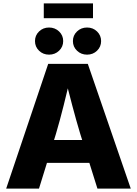

<svg xmlns="http://www.w3.org/2000/svg" viewBox="-20 -1100 799 1120"><path d="M16.1 0 261.2 -727.5H492.2L742.7 0H548.3L448.2 -318.8Q424.3 -398.4 401.4 -485.1Q378.4 -571.8 355 -668H396Q373 -571.8 351.3 -484.9Q329.6 -397.9 306.2 -318.8L207.5 0ZM183.1 -149.9V-283.2H575.7V-149.9ZM487.8 -781.2Q453.1 -781.2 429.2 -804.2Q405.3 -827.1 405.3 -860.4Q405.3 -893.6 429.2 -916.5Q453.1 -939.5 487.8 -939.5Q522.5 -939.5 546.1 -916.5Q569.8 -893.6 569.8 -860.4Q569.8 -827.1 546.1 -804.2Q522.5 -781.2 487.8 -781.2ZM266.1 -781.2Q231.4 -781.2 207.8 -804.2Q184.1 -827.1 184.1 -860.4Q184.1 -893.6 207.8 -916.5Q231.4 -939.5 266.1 -939.5Q300.8 -939.5 324.7 -916.5Q348.6 -893.6 348.6 -860.4Q348.6 -827.1 324.7 -804.2Q300.8 -781.2 266.1 -781.2ZM522.5 -1080.1V-993.7H235.4V-1080.1Z"/></svg>

Font: Inter 20pt ExtraBold
Style: Regular
Weight: 800
Version: Version 4.001;git-66647c0bb